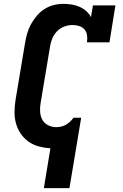

<svg xmlns="http://www.w3.org/2000/svg" viewBox="-20 -763 640 998"><path d="M208 215 242 8Q211 6 181.5 -2Q152 -10 128 -27Q104 -44 87.5 -68.5Q71 -93 63 -122Q55 -151 55.5 -182Q56 -213 61 -245L110 -538Q114 -563 121 -588Q128 -613 140.5 -636Q153 -659 170.5 -680Q188 -701 210.5 -715.5Q233 -730 258.5 -736.5Q284 -743 309 -743Q331 -743 352.5 -739.5Q374 -736 393.5 -727.5Q413 -719 428 -705.5Q443 -692 453 -674L463 -735H580L549 -543H432Q435 -561 432.5 -579Q430 -597 419.5 -609.5Q409 -622 392 -627.5Q375 -633 357 -633Q336 -633 314 -625Q292 -617 276 -600Q260 -583 251.5 -562Q243 -541 240 -520L191 -227Q187 -204 188.5 -181.5Q190 -159 200 -140.5Q210 -122 230 -112Q250 -102 272 -102Q285 -102 298 -105Q311 -108 322.5 -114.5Q334 -121 344 -130.5Q354 -140 362 -151H402L341 215Z"/></svg>

Font: Iosevka HT Extrabold Extended
Style: Italic
Weight: 800
Width: 7
Italic angle: -9°
Monospace: yes
Designer: Belleve Invis
Foundry: Belleve Invis
Version: Version 32.3.0; ttfautohint (v1.8.4)